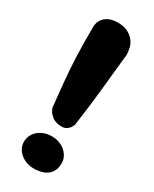

<svg xmlns="http://www.w3.org/2000/svg" viewBox="-174 -699 598 746"><g transform="rotate(30 124.5 -325.5)"><path d="M120 -194Q99 -197 87 -207.5Q75 -218 70 -228Q65 -238 65 -238Q60 -289 54.5 -343Q49 -397 46.5 -459Q44 -521 45 -595Q45 -595 46.5 -604Q48 -613 55.5 -624.5Q63 -636 79 -644.5Q95 -653 123 -653Q151 -652 168.5 -642Q186 -632 195.5 -618.5Q205 -605 208 -591.5Q211 -578 211.5 -569Q212 -560 212 -560Q206 -506 202 -465.5Q198 -425 194.5 -390Q191 -355 186 -316Q181 -277 174 -225Q174 -225 169.5 -216Q165 -207 153.5 -199Q142 -191 120 -194ZM119 2Q96 2 76.5 -8Q57 -18 46 -34Q35 -50 35 -70Q35 -90 46 -106.5Q57 -123 76 -132.5Q95 -142 119 -142Q143 -142 162 -132.5Q181 -123 192.5 -106.5Q204 -90 204 -70Q204 -44 192.5 -28Q181 -12 162 -5Q143 2 119 2Z"/></g></svg>

Font: Sour Gummy Black
Style: Bold
Weight: 700
Version: Version 1.000